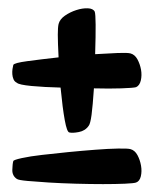

<svg xmlns="http://www.w3.org/2000/svg" viewBox="-20 -476 378 472"><path d="M300.8 -344.7Q311.5 -341.8 317.9 -330.1Q324.2 -318.4 326.7 -304.7Q329.1 -291 326.2 -278.3Q323.2 -265.6 314.5 -261.7Q307.6 -259.8 278.3 -258.8Q249 -257.8 210.9 -258.8Q208 -215.8 205.1 -193.8Q202.1 -171.9 198.2 -167Q189.5 -154.3 173.8 -151.4Q158.2 -148.4 150.4 -150.4Q144.5 -151.4 139.2 -180.7Q133.8 -210 128.9 -260.7Q88.9 -261.7 57.6 -264.6Q26.4 -267.6 21.5 -272.5Q15.6 -275.4 13.2 -281.2Q10.7 -287.1 10.3 -293.5Q9.8 -299.8 10.7 -306.2Q11.7 -312.5 12.7 -316.4Q14.6 -321.3 47.4 -325.7Q80.1 -330.1 124 -335Q122.1 -372.1 122.1 -390.6Q122.1 -409.2 124 -417Q127 -428.7 139.6 -437.5Q152.3 -446.3 167.5 -451.2Q182.6 -456.1 195.8 -455.6Q209 -455.1 212.9 -447.3Q216.8 -436.5 213.9 -342.8Q245.1 -344.7 269 -345.7Q293 -346.7 300.8 -344.7ZM314.5 -27.3Q309.6 -25.4 287.1 -24.4Q264.6 -23.4 233.4 -23.4Q202.1 -23.4 166.5 -24.4Q130.9 -25.4 100.1 -27.3Q69.3 -29.3 47.4 -31.2Q25.4 -33.2 21.5 -36.1Q9.8 -43.9 10.3 -58.6Q10.7 -73.2 12.7 -80.1Q13.7 -83 33.7 -87.4Q53.7 -91.8 83.5 -95.2Q113.3 -98.6 147.9 -102.1Q182.6 -105.5 214.4 -107.9Q246.1 -110.4 270 -110.8Q293.9 -111.3 300.8 -109.4Q311.5 -106.4 317.9 -94.7Q324.2 -83 326.7 -68.8Q329.1 -54.7 326.2 -42.5Q323.2 -30.3 314.5 -27.3Z"/></svg>

Font: Jolly Lodger
Style: Regular
Weight: 400
Designer: Stuart Sandler
Foundry: Font Diner, Inc
Version: Version 1.000